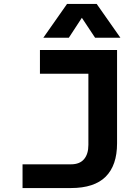

<svg xmlns="http://www.w3.org/2000/svg" viewBox="-20 -951 690 971"><path d="M94 0V-120H339Q383 -120 405 -146Q427 -172 427 -218V-698H572V-226Q572 -170 557.5 -128Q543 -86 514.5 -57.5Q486 -29 442 -14.5Q398 0 339 0ZM182 -698H560V-578H182ZM199 -760 319 -931H469L589 -760H461L394 -861L328 -760Z"/></svg>

Font: Azeret Mono SemiBold
Style: Regular
Weight: 600
Designer: Martin Vácha
Foundry: Displaay
Version: Version 1.002